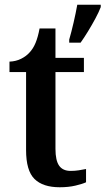

<svg xmlns="http://www.w3.org/2000/svg" viewBox="-20 -780 445 810"><path d="M232 10Q161 10 125.5 -25Q90 -60 90 -147V-476H20V-520Q47 -521 69 -532Q91 -543 105 -559Q120 -575 130 -599Q140 -623 147 -660H214V-536H334V-476H214V-152Q214 -103 229.5 -81Q245 -59 278 -59Q296 -59 312 -61.5Q328 -64 343 -67V-11Q328 -4 298.5 3Q269 10 232 10ZM272 -613Q281 -644 290.5 -685Q300 -726 306 -760H405V-750Q397 -729 382.5 -702Q368 -675 351.5 -648Q335 -621 320 -600H272Z"/></svg>

Font: Noto Serif Hebrew SemiCondensed SemiBold
Style: Regular
Weight: 600
Width: 4
Designer: Monotype Design Team
Foundry: Monotype Imaging Inc.
Version: Version 2.004; ttfautohint (v1.8.4.7-5d5b)